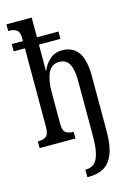

<svg xmlns="http://www.w3.org/2000/svg" viewBox="-146 -829 770 1139"><g transform="rotate(-15 239.5 -260.0)"><path d="M243 240V194H248Q277 194 297 177.5Q317 161 327.5 121Q338 81 338 10V-327Q338 -392 320 -428Q302 -464 258 -464Q211 -464 190 -420Q169 -376 169 -302V-108Q169 -63 187.5 -52Q206 -41 232 -41H234V0H14V-41H21Q47 -41 65 -53.5Q83 -66 83 -113V-594H14V-639H83V-651Q83 -695 65 -707Q47 -719 21 -719H14V-760H169V-639H301V-594H169V-503Q169 -482 168.5 -461Q168 -440 168 -434H171Q185 -470 215.5 -498Q246 -526 292 -526Q357 -526 390.5 -479.5Q424 -433 424 -330V8Q424 97 402.5 148Q381 199 343.5 219.5Q306 240 256 240Z"/></g></svg>

Font: Noto Serif ExtraCondensed
Style: Regular
Weight: 400
Width: 2
Designer: Monotype Design Team
Foundry: Monotype Imaging Inc.
Version: Version 2.015